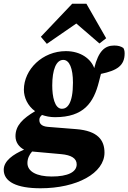

<svg xmlns="http://www.w3.org/2000/svg" viewBox="-51 -777 688 1029"><path d="M281 -194C241 -194 229 -261 229 -319C229 -403 250 -456 288 -456C321 -456 340 -411 340 -334C340 -219 308 -194 281 -194ZM77 -296C77 -255 97 -210 137 -181C72 -142 32 -105 32 -47C32 -14 51 11 78 25C20 50 -31 85 -31 133C-31 197 38 232 166 232C361 232 509 151 509 41C509 -25 474 -76 357 -85L206 -97C169 -100 160 -117 160 -133C160 -142 161 -149 174 -161C194 -154 217 -149 244 -149C398 -149 451 -227 479 -338C483 -353 486 -367 490 -381C576 -399 617 -425 617 -491C617 -505 614 -513 610 -520C596 -529 582 -533 561 -533C511 -533 477 -504 454 -412C437 -460 383 -503 302 -503C177 -503 77 -405 77 -296ZM482 -544 518 -572 412 -757H336L168 -580L200 -542L358 -651ZM96 97C96 73 106 52 121 35L276 49C332 54 360 72 360 104C360 145 313 169 226 169C145 169 96 142 96 97Z"/></svg>

Font: Source Serif Pro Black
Style: Italic
Weight: 900
Italic angle: -12°
Designer: Frank Grießhammer
Foundry: Adobe Systems Incorporated
Version: Version 3.001;hotconv 1.0.111;makeotfexe 2.5.65597